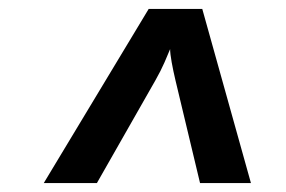

<svg xmlns="http://www.w3.org/2000/svg" viewBox="-20 -750 640 430"><path d="M78 -340 313 -730H433L542 -340H428L373 -570Q368 -591 364.5 -610.5Q361 -630 361 -640Q357 -630 348.5 -610.5Q340 -591 328 -570L197 -340Z"/></svg>

Font: JetBrains Mono NL
Style: Bold Italic
Weight: 700
Italic angle: -9°
Designer: Philipp Nurullin, Konstantin Bulenkov
Foundry: JetBrains
Version: Version 2.304; ttfautohint (v1.8.4.7-5d5b)